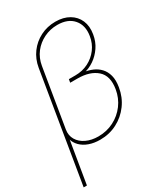

<svg xmlns="http://www.w3.org/2000/svg" viewBox="-225 -838 1003 1144"><g transform="rotate(-30 276.5 -265.5)"><path d="M2 204.1 126 -546.9Q135.3 -602.5 166.7 -645Q198.2 -687.5 245.4 -711.4Q292.5 -735.4 348.6 -735.4Q403.8 -735.4 442.4 -712.6Q481 -689.9 498.3 -649.9Q515.6 -609.9 506.8 -557.6Q499.5 -511.2 474.9 -475.1Q450.2 -439 416.5 -416Q382.8 -393.1 346.2 -385.3L347.2 -390.1Q376.5 -386.2 403.8 -374.5Q431.2 -362.8 451.4 -341.3Q471.7 -319.8 480.7 -286.9Q489.7 -253.9 481.9 -207.5Q471.7 -144.5 436 -95.9Q400.4 -47.4 347.2 -19.8Q293.9 7.8 230.5 7.8Q188.5 7.8 155 -4.2Q121.6 -16.1 99.6 -38.3Q77.6 -60.5 70.3 -89.8L74.7 -98.6L24.4 204.1ZM231 -14.6Q288.1 -14.6 336.7 -39.3Q385.3 -64 417.7 -107.4Q450.2 -150.9 459.5 -207.5Q473.6 -293 426.5 -334.5Q379.4 -376 294.4 -376H244.1L248 -398.4H293Q341.8 -398.4 382.3 -418.9Q422.9 -439.5 450 -475.6Q477.1 -511.7 484.4 -558.6Q495.6 -627 458.7 -669.9Q421.9 -712.9 349.1 -712.9Q299.8 -712.9 257.1 -692.1Q214.4 -671.4 185.5 -634.3Q156.7 -597.2 148.4 -546.9L82.5 -147.9Q76.2 -108.9 94 -78.9Q111.8 -48.8 147.7 -31.7Q183.6 -14.6 231 -14.6Z"/></g></svg>

Font: Inter 24pt Thin
Style: Italic
Weight: 250
Italic angle: -9.3988°
Version: Version 4.001;git-66647c0bb